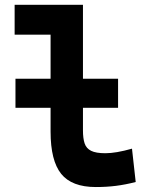

<svg xmlns="http://www.w3.org/2000/svg" viewBox="-20 -752 626 782"><path d="M43 -313V-431.2H460.9V-313ZM370.1 9.8Q272.5 9.8 229.2 -43.9Q186 -97.7 186 -215.8V-732.4H317.9V-220.7Q317.9 -188.3 324.7 -167.9Q331.5 -147.5 351.2 -137.7Q370.8 -127.9 409.2 -127.9Q452.1 -127.9 517.6 -146.5L532.7 -10.7Q491.2 0 452.6 4.9Q414.1 9.8 370.1 9.8ZM39.6 -610.8V-732.4H194.8V-610.8Z"/></svg>

Font: Cascadia Code PL
Style: Regular
Weight: 400
Monospace: yes
Designer: Aaron Bell
Foundry: Saja Typeworks
Version: Version 2102.003